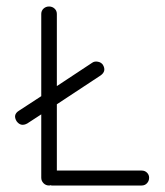

<svg xmlns="http://www.w3.org/2000/svg" viewBox="-20 -561 509 591"><path d="M131 10Q121 10 114 3Q107 -4 107 -14V-209L64 -181Q44 -170 31 -188Q19 -208 38 -220L107 -265V-518Q107 -528 114 -534.5Q121 -541 131 -541Q141 -541 148 -534.5Q155 -528 155 -518V-296L264 -368Q271 -373 281.5 -371Q292 -369 297 -361Q308 -342 290 -329L155 -240V-36H416Q426 -36 432.5 -29.5Q439 -23 439 -14Q439 -4 432.5 3Q426 10 416 10H140Q137 10 135 9Q134 10 131 10Z"/></svg>

Font: Hoogli
Style: Regular
Weight: 400
Designer: Anand Singh Naorem
Foundry: Brand New Type
Version: Version 1.00 b007